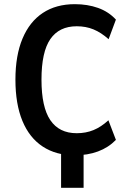

<svg xmlns="http://www.w3.org/2000/svg" viewBox="-20 -735 618 921"><path d="M273 166V-55H381V166ZM338 10Q249 10 185 -32Q121 -74 87.5 -155Q54 -236 54 -353Q54 -469 88 -550Q122 -631 185.5 -673Q249 -715 339 -715Q400 -715 450.5 -697Q501 -679 536 -641L501 -547Q465 -579 428.5 -594Q392 -609 348 -609Q264 -609 221.5 -547.5Q179 -486 179 -353Q179 -221 221.5 -158.5Q264 -96 348 -96Q392 -96 428.5 -111Q465 -126 500 -158L536 -64Q500 -27 450 -8.5Q400 10 338 10Z"/></svg>

Font: Nunito Sans 10pt Condensed
Style: Bold
Weight: 700
Width: 3
Designer: Vernon Adams
Foundry: Vernon Adams
Version: Version 3.101;gftools[0.9.27]